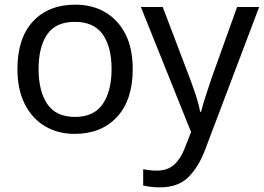

<svg xmlns="http://www.w3.org/2000/svg" viewBox="-20 -566 1135 826"><path d="M551 -269Q551 -136 483.5 -63Q416 10 301 10Q230 10 174.5 -22.5Q119 -55 87 -117.5Q55 -180 55 -269Q55 -402 122 -474Q189 -546 304 -546Q377 -546 432.5 -513.5Q488 -481 519.5 -419.5Q551 -358 551 -269ZM146 -269Q146 -174 183.5 -118.5Q221 -63 303 -63Q384 -63 422 -118.5Q460 -174 460 -269Q460 -364 422 -418Q384 -472 302 -472Q220 -472 183 -418Q146 -364 146 -269ZM586 -536H680L796 -231Q811 -191 823 -154.5Q835 -118 841 -85H845Q851 -110 864 -150.5Q877 -191 891 -232L1000 -536H1095L864 74Q836 150 791.5 195Q747 240 669 240Q645 240 627 237.5Q609 235 596 232V162Q607 164 622.5 166Q638 168 655 168Q701 168 729.5 142Q758 116 774 73L802 2Z"/></svg>

Font: Noto Sans IKEA
Style: Regular
Weight: 400
Designer: Monotype Design Team
Foundry: Monotype Imaging Inc.
Version: Version 2.001